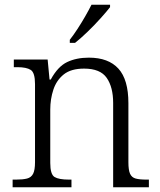

<svg xmlns="http://www.w3.org/2000/svg" viewBox="-20 -786 672 806"><path d="M33 0V-32H47Q76 -32 93.5 -36.5Q111 -41 119 -56.5Q127 -72 127 -105V-433Q127 -481 109 -492.5Q91 -504 53 -504H38V-536H180L188 -452H193Q223 -507 262 -525.5Q301 -544 353 -544Q435 -544 477 -498Q519 -452 519 -353V-105Q519 -72 526 -56.5Q533 -41 549.5 -36.5Q566 -32 595 -32H605V0H455V-354Q455 -420 428 -459Q401 -498 333 -498Q278 -498 247.5 -473.5Q217 -449 204 -409.5Q191 -370 191 -326V-102Q191 -54 209 -43Q227 -32 270 -32H280V0ZM273 -619Q288 -638 305 -664Q322 -690 337.5 -717Q353 -744 364 -766H442V-756Q429 -739 403 -710Q377 -681 347.5 -652.5Q318 -624 295 -606H273Z"/></svg>

Font: Noto Serif Gurmukhi Light
Style: Regular
Weight: 300
Designer: Vaibhav Singh and the Monotype Design Team
Foundry: Monotype Imaging Inc.
Version: Version 2.004; ttfautohint (v1.8.4.7-5d5b)